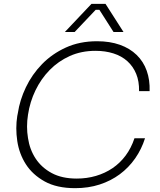

<svg xmlns="http://www.w3.org/2000/svg" viewBox="-20 -964 833 1001"><path d="M372 17Q276 17 213 -18Q150 -53 115 -107.5Q80 -162 70 -229Q65 -263 65 -295Q65 -328 70 -359L73 -374Q83 -442 115 -509Q147 -576 199 -629.5Q251 -683 323 -716Q395 -749 486 -749Q553 -749 605 -730.5Q657 -712 692.5 -677.5Q728 -643 745 -595Q762 -547 760 -489H705Q706 -540 690 -579Q674 -618 644 -645Q614 -672 571.5 -685.5Q529 -699 478 -699Q404 -699 344 -672Q284 -645 239 -599Q194 -553 165 -493Q136 -433 126 -366Q121 -335 121 -304Q121 -274 126 -244Q135 -184 166 -137Q197 -90 250 -61.5Q303 -33 380 -33Q433 -33 480.5 -47Q528 -61 567 -87.5Q606 -114 635 -153Q664 -192 681 -243H736Q718 -186 684.5 -138Q651 -90 604.5 -55.5Q558 -21 499.5 -2Q441 17 372 17ZM318 -797 457 -944H530L624 -797H572L498 -913H479L369 -797Z"/></svg>

Font: Sora ExtraLight
Style: Italic
Weight: 200
Designer: Jonathan Barnbrook, Juli√°n Moncada
Version: Version 1.000